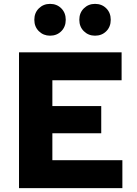

<svg xmlns="http://www.w3.org/2000/svg" viewBox="-20 -970 708 990"><path d="M78 0V-700H607V-556H250V-423H502V-283H250V-144H611V0ZM238 -786Q204 -786 180.5 -809Q157 -832 157 -868Q157 -904 180.5 -927Q204 -950 238 -950Q273 -950 296 -927Q319 -904 319 -868Q319 -832 296 -809Q273 -786 238 -786ZM470 -786Q436 -786 412.5 -809Q389 -832 389 -868Q389 -904 412.5 -927Q436 -950 470 -950Q505 -950 528 -927Q551 -904 551 -868Q551 -832 528 -809Q505 -786 470 -786Z"/></svg>

Font: Red Hat Text
Style: Bold
Weight: 700
Designer: Pentagram, MCKL
Foundry: MCKL
Version: Version 1.030